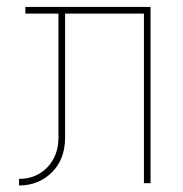

<svg xmlns="http://www.w3.org/2000/svg" viewBox="-20 -540 540 566"><path d="M152.3 -500H54.7V-519.5H423.8V0H404.3V-500H171.9V-134.8Q171.9 -70.3 132.8 -31.7Q93.8 6.8 36.1 6.8V-12.7Q86.9 -12.7 119.6 -46.9Q152.3 -81.1 152.3 -134.8Z"/></svg>

Font: Mgen+ 1mn thin
Style: Regular
Weight: 100
Designer: [Source Han Sans]
Ryoko NISHIZUKA  (kana & ideographs); Paul D. Hunt (Latin, Greek & Cyrillic); Wenlong ZHANG  (bopomofo
Version: Version 1.059.20150602